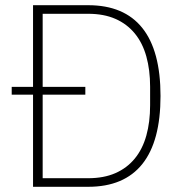

<svg xmlns="http://www.w3.org/2000/svg" viewBox="-20 -718 704 738"><path d="M107 -354H25V-384H107V-698H319Q457 -698 527 -610.5Q597 -523 597 -349Q597 -175 527 -87.5Q457 0 319 0H107ZM319 -33Q379 -33 423.5 -52.5Q468 -72 498 -108.5Q528 -145 542.5 -197Q557 -249 557 -313V-385Q557 -449 542.5 -501Q528 -553 498 -589.5Q468 -626 423.5 -645.5Q379 -665 319 -665H144V-384H308V-354H144V-33Z"/></svg>

Font: IBM Plex Sans Arabic ExtLt
Style: Regular
Weight: 200
Designer: Mike Abbink, Paul van der Laan, Pieter van Rosmalen, Wael Morcos, Khajak Apelian
Foundry: Bold Monday
Version: Version 1.2